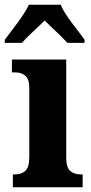

<svg xmlns="http://www.w3.org/2000/svg" viewBox="-42 -786 384 806"><path d="M12 0V-54H22Q48 -54 64.5 -69Q81 -84 81 -127V-414Q81 -454 64.5 -468Q48 -482 23 -482H8V-536H236V-126Q236 -83 252.5 -68.5Q269 -54 295 -54H305V0ZM-22 -619Q-8 -638 12 -664Q32 -690 50.5 -717Q69 -744 79 -766H213Q222 -744 240.5 -717Q259 -690 279.5 -664Q300 -638 313 -619V-606H241Q232 -616 214.5 -633.5Q197 -651 177.5 -669Q158 -687 145 -700Q125 -679 95.5 -652Q66 -625 50 -606H-22Z"/></svg>

Font: Noto Serif Georgian Condensed ExtraBold
Style: Regular
Weight: 800
Width: 3
Designer: Monotype Design Team, Akaki Razmadze
Foundry: Google LLC
Version: Version 2.003; ttfautohint (v1.8.4.7-5d5b)